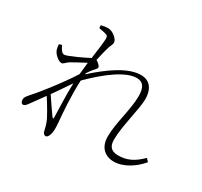

<svg xmlns="http://www.w3.org/2000/svg" viewBox="-166 -1000 1333 1268"><g transform="rotate(30 500.0 -366.0)"><path d="M211 -456C241 -473 279 -494 316 -513L306 -421C238 -313 122 -168 83 -127C66 -107 64 -99 64 -85C64 -71 72 -59 83 -59C94 -59 101 -67 111 -79L190 -188C222 -139 266 -65 275 -39C283 -19 286 -6 291 17C295 38 305 46 316 46C339 46 347 -2 347 -25C347 -45 346 -63 344 -83C339 -140 328 -263 334 -388C443 -497 562 -588 647 -588C697 -588 717 -554 717 -490C717 -384 673 -264 673 -157C673 -76 722 -33 789 -33C864 -33 941 -85 988 -143L968 -164C910 -107 862 -83 794 -83C744 -83 719 -106 719 -160C719 -262 765 -421 765 -493C765 -583 719 -619 662 -619C561 -619 443 -532 338 -438L339 -447C349 -462 359 -476 368 -487C380 -502 392 -510 392 -521C392 -532 372 -549 356 -558C365 -599 373 -629 377 -645C388 -688 399 -695 399 -715C399 -740 355 -778 319 -778C299 -778 280 -774 266 -771L267 -749C287 -746 305 -742 317 -739C335 -734 340 -730 340 -707C339 -675 331 -621 322 -553C293 -537 177 -481 154 -481C138 -481 124 -497 110 -530L89 -524C89 -512 91 -499 95 -485C104 -456 142 -424 165 -424C180 -424 190 -444 211 -456ZM301 -348C297 -250 304 -145 304 -91C304 -77 300 -77 293 -86C277 -107 238 -165 207 -211C240 -258 274 -307 301 -348Z"/></g></svg>

Font: Noto Serif TC ExtraLight
Style: Regular
Weight: 200
Designer: Ryoko NISHIZUKA 西塚涼子 (kana & ideographs); Frank Grießhammer (Latin, Greek & Cyrillic); Wenlong ZHANG 张文龙 (bopomofo); San
Foundry: Adobe
Version: Version 2.001;hotconv 1.1.0;makeotfexe 2.6.0